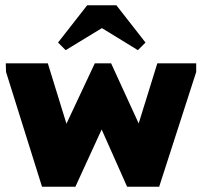

<svg xmlns="http://www.w3.org/2000/svg" viewBox="-20 -711 769 731"><path d="M3 -437 2 -470H162L233 -240L341 -470H403L508 -241L579 -470H727V-437L586 0H464L367 -218L267 0H140ZM201 -549 312 -691H423L534 -549L505 -520L368 -604L230 -520Z"/></svg>

Font: Tilda Sans Black
Style: Regular
Weight: 900
Designer: ParaType Ltd
Foundry: ParaType Ltd
Version: Version 1.009